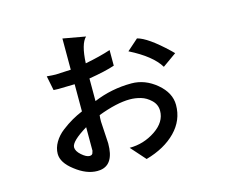

<svg xmlns="http://www.w3.org/2000/svg" viewBox="-102 -695 1203 1010"><g transform="rotate(-15 500.0 -189.5)"><path d="M791 -271Q751 -338 632 -398L693 -452Q749 -438 850 -342L867 -325ZM603 -231Q677 -231 739 -179Q801 -127 801 -61Q801 22 741 83.5Q681 145 578 174L507 94Q584 94 648 51Q712 8 712 -53Q712 -87 687 -111Q662 -135 632.5 -143.5Q603 -152 573 -152Q502 -152 399 -113Q397 -101 397 -78L404 41V43Q404 157 328 167L312 168Q253 168 192 120Q133 75 133 27Q133 -5 151 -35.5Q169 -66 199 -89Q229 -112 257 -128Q285 -144 314 -156V-304Q256 -302 225 -302L199 -303L183 -382Q216 -379 232 -379L314 -383V-553L437 -531Q404 -500 399 -395Q481 -411 538 -430V-345Q488 -328 397 -313V-190Q495 -231 603 -231ZM225 16Q225 37 250 59Q275 81 293 81Q310 81 312 64Q314 61 314 59V-70Q225 -16 225 16Z"/></g></svg>

Font: cwTeXHei
Style: Medium
Weight: 500
Version: Version 1.17